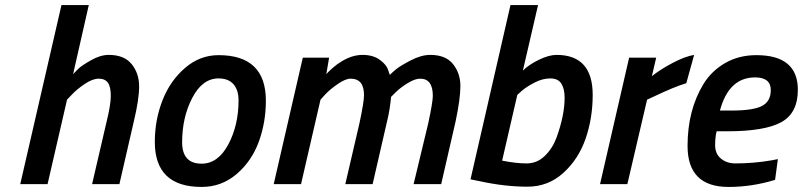

<svg xmlns="http://www.w3.org/2000/svg" viewBox="-20 -728 3174 759"><path d="M410 -511Q471 -511 500.5 -474.5Q530 -438 530 -386.5Q530 -335 509 -248L452 0H344L400 -241Q418 -313 418 -349Q418 -385 406.5 -401Q395 -417 370.5 -417Q346 -417 315.5 -396.5Q285 -376 265 -355L245 -334L168 0H60L223 -708H331L269 -435Q277 -444 290 -456.5Q303 -469 340 -490Q377 -511 410 -511Z M844 -510Q1031 -510 1031 -330Q1031 -244 1003 -167.5Q975 -91 915.5 -40Q856 11 777 11Q592 11 592 -167Q592 -253 622 -330.5Q652 -408 711 -459Q770 -510 844 -510ZM777 -81Q842 -81 882.5 -157Q923 -233 923 -331Q923 -372 903 -395Q883 -418 844 -418Q780 -418 740 -341Q700 -264 700 -166Q700 -81 777 -81Z M1419 -352Q1419 -417 1366 -417Q1346 -417 1316 -396.5Q1286 -376 1266 -355L1247 -334L1170 0H1062L1177 -500H1281L1270 -435Q1273 -438 1277.5 -443Q1282 -448 1297.5 -461.5Q1313 -475 1330 -485Q1372 -511 1413.5 -511Q1455 -511 1481.5 -491.5Q1508 -472 1514 -452L1521 -432Q1530 -441 1545.5 -454Q1561 -467 1603 -489Q1645 -511 1681 -511Q1742 -511 1771 -474.5Q1800 -438 1800 -388Q1800 -338 1781 -248L1724 0H1615L1673 -241Q1691 -325 1691 -349Q1691 -417 1641 -417Q1620 -417 1591 -399Q1562 -381 1544 -363L1526 -345Q1521 -291 1510 -248L1453 0H1345L1401 -241Q1419 -325 1419 -352Z M2180 -511Q2323 -511 2323 -353Q2323 -261 2295 -180Q2267 -99 2207 -44.5Q2147 10 2065 10Q1975 10 1875 -12L1840 -19L1998 -708H2107L2047 -449Q2070 -472 2110 -491.5Q2150 -511 2180 -511ZM1965 -93Q2020 -82 2061.5 -82Q2103 -82 2133.5 -111.5Q2164 -141 2180 -184Q2212 -272 2212 -342Q2212 -377 2199 -397.5Q2186 -418 2155.5 -418Q2125 -418 2094 -402Q2063 -386 2044 -370L2025 -353Z M2352 0 2467 -500H2574L2557 -427Q2591 -454 2639.5 -479.5Q2688 -505 2724 -511L2693 -399Q2648 -386 2564 -346L2538 -334L2460 0Z M2887 -82Q2959 -82 3029 -94L3055 -99L3044 -17Q2953 11 2860 11Q2698 11 2698 -151Q2698 -293 2761 -396Q2793 -448 2847 -479Q2901 -510 2970 -510Q3134 -510 3134 -373Q3134 -281 3068.5 -245Q3003 -209 2855 -209H2813Q2807 -187 2807 -153.5Q2807 -120 2830 -101Q2853 -82 2887 -82ZM2873 -291Q2957 -291 2992 -309Q3027 -327 3027 -372Q3027 -422 2965 -422Q2861 -422 2826 -291Z"/></svg>

Font: Titillium Web
Style: SemiBold Italic
Weight: 600
Italic angle: -13°
Version: Version 1.001;PS 57.000;hotconv 1.0.70;makeotf.lib2.5.55311